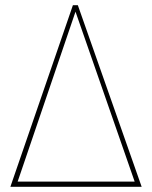

<svg xmlns="http://www.w3.org/2000/svg" viewBox="-20 -720 584 740"><path d="M526 0 280 -700H261L20 0ZM48 -20 271 -675 499 -20Z"/></svg>

Font: Advent Pro Thin
Style: Regular
Weight: 250
Version: Version 3.000